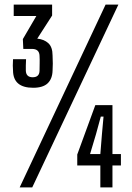

<svg xmlns="http://www.w3.org/2000/svg" viewBox="-20 -820 579 840"><path d="M125 -436Q38 -436 37 -511Q36 -523 36 -533Q36 -543 37 -561H94Q93 -546 93 -533.5Q93 -521 93 -511Q94 -482 123 -482Q152 -482 153 -510Q153 -526 153.5 -542.5Q154 -559 153 -576Q152 -606 120 -606H82L80 -649L139 -750H40V-800H208V-752L143 -651Q173 -648 191.5 -631Q210 -614 210 -577Q211 -561 211 -542Q211 -523 210 -511Q209 -475 188.5 -455.5Q168 -436 125 -436ZM66 0 442 -800H498L121 0ZM419 0V-96H318V-144L397 -360H472V-146H509V-96H472V0ZM374 -146H419L426 -233L433 -310H421L400 -233Z"/></svg>

Font: Big Shoulders Display Medium
Style: Regular
Weight: 500
Designer: Patric King
Foundry: XO Type Co
Version: Version 1.000; ttfautohint (v1.8.2)